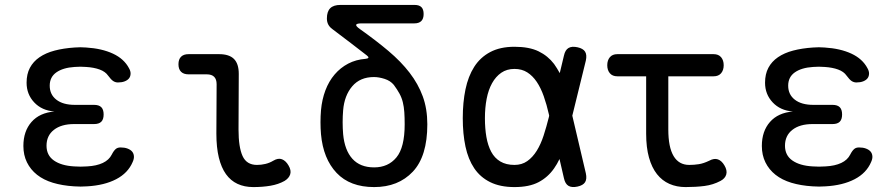

<svg xmlns="http://www.w3.org/2000/svg" viewBox="-20 -750 3640 780"><path d="M504 -473Q511 -461 510.5 -450Q510 -439 504 -431.5Q498 -424 486.5 -419.5Q475 -415 459 -415Q454 -415 449 -416.5Q444 -418 439.5 -421Q435 -424 430 -429.5Q425 -435 419 -443Q408 -459 385 -467.5Q362 -476 330 -478Q318 -479 306.5 -479Q295 -479 283 -478Q236 -475 209 -456Q182 -437 182 -402Q182 -366 209 -345Q236 -324 284 -324H362Q382 -324 391.5 -314.5Q401 -305 401 -285Q401 -265 391.5 -255.5Q382 -246 362 -246H281Q229 -246 199 -222.5Q169 -199 169 -158Q169 -119 199 -98Q229 -77 281 -74Q294 -73 307.5 -73Q321 -73 334 -74Q372 -76 397.5 -88Q423 -100 434 -122Q438 -130 442 -135.5Q446 -141 450 -144.5Q454 -148 459 -149.5Q464 -151 470 -151Q486 -151 498 -146.5Q510 -142 516.5 -134.5Q523 -127 524 -116Q525 -105 519 -92Q500 -47 452 -22Q404 3 334 7Q321 8 307.5 8Q294 8 281 7Q233 4 195 -7.5Q157 -19 130.5 -40Q104 -61 89.5 -90.5Q75 -120 75 -157Q75 -217 108 -254.5Q141 -292 201 -297Q150 -301 119 -334Q88 -367 88 -414Q88 -449 101.5 -474.5Q115 -500 140.5 -517.5Q166 -535 202 -544.5Q238 -554 283 -557Q295 -558 306.5 -558Q318 -558 330 -557Q394 -553 439 -532Q484 -511 504 -473Z M949 -224Q949 -152 965.5 -116Q982 -80 1024 -80Q1041 -80 1058 -84Q1075 -88 1090 -97Q1110 -109 1125.5 -103Q1141 -97 1152 -78Q1164 -58 1159 -42Q1154 -26 1136 -15Q1111 -1 1079 4.5Q1047 10 1009 10Q973 10 945 -3Q917 -16 898 -42.5Q879 -69 869 -110Q859 -151 859 -207L860 -408Q860 -428 850 -438Q840 -448 820 -448H746Q726 -448 715.5 -458.5Q705 -469 705 -489Q705 -509 715.5 -519.5Q726 -530 746 -530H870Q911 -530 930.5 -510.5Q950 -491 950 -450Z M1442 -632Q1507 -586 1558 -543Q1609 -500 1644 -454.5Q1679 -409 1697.5 -358.5Q1716 -308 1716 -245Q1716 -115 1657 -52.5Q1598 10 1500 10Q1402 10 1347.5 -47.5Q1293 -105 1284 -205Q1282 -229 1282 -253.5Q1282 -278 1284 -302Q1288 -346 1302 -383Q1316 -420 1339.5 -447.5Q1363 -475 1394.5 -491.5Q1426 -508 1465 -511Q1475 -512 1476.5 -515.5Q1478 -519 1470 -525Q1441 -548 1406.5 -574Q1372 -600 1330 -632Q1319 -640 1313.5 -650.5Q1308 -661 1308 -675Q1308 -703 1321.5 -716.5Q1335 -730 1363 -730H1664Q1683 -730 1692 -721Q1701 -712 1701 -693Q1701 -674 1691.5 -664.5Q1682 -655 1663 -655H1449Q1429 -655 1427 -649.5Q1425 -644 1442 -632ZM1580 -405Q1566 -422 1542.5 -429.5Q1519 -437 1499 -437Q1443 -437 1411 -399.5Q1379 -362 1374 -302Q1372 -278 1372 -253.5Q1372 -229 1374 -205Q1380 -140 1411.5 -105Q1443 -70 1500 -70Q1557 -70 1590.5 -110.5Q1624 -151 1624 -245Q1624 -273 1622.5 -294.5Q1621 -316 1616.5 -334.5Q1612 -353 1603 -369.5Q1594 -386 1580 -405Z M2360 -46Q2365 -23 2357 -10Q2349 3 2326 8Q2303 13 2289.5 5Q2276 -3 2271 -26L2253 -104Q2243 -83 2231 -66Q2206 -30 2168 -10Q2130 10 2070 10Q2012 10 1971.5 -10Q1931 -30 1906.5 -66.5Q1882 -103 1871 -154.5Q1860 -206 1860 -270Q1860 -334 1871 -387Q1882 -440 1906.5 -478.5Q1931 -517 1971.5 -538.5Q2012 -560 2070 -560Q2130 -560 2168 -541.5Q2206 -523 2231 -490Q2243 -473 2254 -453L2271 -524Q2276 -547 2289.5 -555Q2303 -563 2326 -558Q2349 -553 2357 -540Q2365 -527 2360 -504L2305 -280ZM2211 -280 2210 -285Q2201 -325 2189 -359Q2177 -393 2160.5 -417.5Q2144 -442 2122 -456Q2100 -470 2070 -470Q2039 -470 2016.5 -454.5Q1994 -439 1979 -412Q1964 -385 1957 -348.5Q1950 -312 1950 -270Q1950 -228 1956 -193.5Q1962 -159 1975.5 -133.5Q1989 -108 2012.5 -94Q2036 -80 2070 -80Q2100 -80 2122 -95.5Q2144 -111 2160.5 -137.5Q2177 -164 2188.5 -199.5Q2200 -235 2210 -275Z M2879 -530Q2899 -530 2909.5 -517.5Q2920 -505 2920 -485Q2920 -465 2909.5 -452.5Q2899 -440 2879 -440H2695V-224Q2695 -152 2716.5 -116Q2738 -80 2780 -80Q2800 -80 2819 -83Q2838 -86 2861 -97Q2881 -108 2896.5 -102.5Q2912 -97 2923 -78Q2935 -58 2930.5 -41.5Q2926 -25 2907 -15Q2877 1 2842 5.5Q2807 10 2765 10Q2729 10 2699.5 -3Q2670 -16 2649 -42.5Q2628 -69 2616.5 -110Q2605 -151 2605 -207V-440H2488Q2468 -440 2457.5 -452.5Q2447 -465 2447 -485Q2447 -505 2457.5 -517.5Q2468 -530 2488 -530Z M3504 -473Q3511 -461 3510.5 -450Q3510 -439 3504 -431.5Q3498 -424 3486.5 -419.5Q3475 -415 3459 -415Q3454 -415 3449 -416.5Q3444 -418 3439.5 -421Q3435 -424 3430 -429.5Q3425 -435 3419 -443Q3408 -459 3385 -467.5Q3362 -476 3330 -478Q3318 -479 3306.5 -479Q3295 -479 3283 -478Q3236 -475 3209 -456Q3182 -437 3182 -402Q3182 -366 3209 -345Q3236 -324 3284 -324H3362Q3382 -324 3391.5 -314.5Q3401 -305 3401 -285Q3401 -265 3391.5 -255.5Q3382 -246 3362 -246H3281Q3229 -246 3199 -222.5Q3169 -199 3169 -158Q3169 -119 3199 -98Q3229 -77 3281 -74Q3294 -73 3307.5 -73Q3321 -73 3334 -74Q3372 -76 3397.5 -88Q3423 -100 3434 -122Q3438 -130 3442 -135.5Q3446 -141 3450 -144.5Q3454 -148 3459 -149.5Q3464 -151 3470 -151Q3486 -151 3498 -146.5Q3510 -142 3516.5 -134.5Q3523 -127 3524 -116Q3525 -105 3519 -92Q3500 -47 3452 -22Q3404 3 3334 7Q3321 8 3307.5 8Q3294 8 3281 7Q3233 4 3195 -7.5Q3157 -19 3130.5 -40Q3104 -61 3089.5 -90.5Q3075 -120 3075 -157Q3075 -217 3108 -254.5Q3141 -292 3201 -297Q3150 -301 3119 -334Q3088 -367 3088 -414Q3088 -449 3101.5 -474.5Q3115 -500 3140.5 -517.5Q3166 -535 3202 -544.5Q3238 -554 3283 -557Q3295 -558 3306.5 -558Q3318 -558 3330 -557Q3394 -553 3439 -532Q3484 -511 3504 -473Z"/></svg>

Font: Maple Mono NF CN
Style: Regular
Weight: 400
Monospace: yes
Designer: subframe7536
Version: Version 7.000